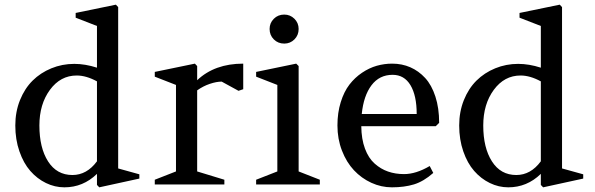

<svg xmlns="http://www.w3.org/2000/svg" viewBox="-20 -782 2523 814"><path d="M570.8 -43V-24.9L400.9 12.2L391.1 2V-44.9Q332.5 12.2 252.9 12.2Q212.4 12.2 174.8 -6.1Q137.2 -24.4 108.4 -57.4Q79.6 -90.3 62.3 -140.4Q44.9 -190.4 44.9 -250Q44.9 -308.1 64.7 -357.4Q84.5 -406.7 118.2 -440.2Q151.9 -473.6 197.8 -492.4Q243.7 -511.2 294.9 -511.2Q341.3 -511.2 391.1 -495.1V-671.9L300.8 -707V-727.1L471.2 -762.2L481 -752V-67.9ZM391.1 -98.1V-437Q345.7 -461.9 305.2 -461.9Q236.3 -461.9 191.7 -401.1Q147 -340.3 147 -250Q147 -155.3 183.8 -97.7Q220.7 -40 287.1 -40Q348.1 -40 391.1 -98.1Z M931.2 -20V0H636.2V-20L726.1 -55.2V-421.9L636.2 -457V-477.1L806.2 -512.2L815.9 -502V-441.9Q890.1 -512.2 1011.2 -512.2V-403.8L991.2 -397L919.9 -436Q897.9 -436 869.6 -426.5Q841.3 -417 815.9 -398.9V-55.2Z M1335.9 -20V0H1065.9V-20L1155.8 -55.2V-421.9L1065.9 -457V-477.1L1235.8 -512.2L1246.1 -502V-55.2ZM1123 -659.2Q1123 -684.6 1140.9 -702.4Q1158.7 -720.2 1185.1 -720.2Q1210.4 -720.2 1228.3 -702.4Q1246.1 -684.6 1246.1 -659.2Q1246.1 -632.8 1228.3 -615Q1210.4 -597.2 1185.1 -597.2Q1158.7 -597.2 1140.9 -615Q1123 -632.8 1123 -659.2Z M1827.6 -247.1H1511.7Q1512.2 -192.4 1527.3 -151.9Q1542.5 -111.3 1568.4 -88.4Q1594.2 -65.4 1625.2 -54.7Q1656.2 -43.9 1692.9 -43.9Q1743.7 -43.9 1801.8 -78.1L1816.9 -48.8Q1775.9 -12.7 1734.9 -0.2Q1693.8 12.2 1641.6 12.2Q1596.2 12.2 1554.2 -7.1Q1512.2 -26.4 1480.5 -60.3Q1448.7 -94.2 1429.7 -143.6Q1410.6 -192.9 1410.6 -250Q1410.6 -304.2 1424.6 -348.9Q1438.5 -393.6 1461.4 -423.3Q1484.4 -453.1 1514.9 -473.6Q1545.4 -494.1 1577.4 -503.2Q1609.4 -512.2 1642.6 -512.2Q1684.1 -512.2 1719.5 -496.8Q1754.9 -481.4 1782.5 -451.4Q1810.1 -421.4 1825.9 -372.6Q1841.8 -323.7 1841.8 -261.2ZM1644.5 -464.8Q1588.4 -464.8 1554.9 -420.4Q1521.5 -376 1513.7 -298.8H1746.6Q1746.6 -377 1720.2 -420.9Q1693.8 -464.8 1644.5 -464.8Z M2452.6 -43V-24.9L2282.7 12.2L2272.9 2V-44.9Q2214.4 12.2 2134.8 12.2Q2094.2 12.2 2056.6 -6.1Q2019 -24.4 1990.2 -57.4Q1961.4 -90.3 1944.1 -140.4Q1926.8 -190.4 1926.8 -250Q1926.8 -308.1 1946.5 -357.4Q1966.3 -406.7 2000 -440.2Q2033.7 -473.6 2079.6 -492.4Q2125.5 -511.2 2176.8 -511.2Q2223.1 -511.2 2272.9 -495.1V-671.9L2182.6 -707V-727.1L2353 -762.2L2362.8 -752V-67.9ZM2272.9 -98.1V-437Q2227.5 -461.9 2187 -461.9Q2118.2 -461.9 2073.5 -401.1Q2028.8 -340.3 2028.8 -250Q2028.8 -155.3 2065.7 -97.7Q2102.5 -40 2168.9 -40Q2230 -40 2272.9 -98.1Z"/></svg>

Font: Amethysta
Style: Regular
Weight: 400
Designer: Konstantin Vinogradov, Alexei Vanyashin
Foundry: Cyreal (www.cyreal.org)
Version: Version 1.002